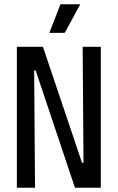

<svg xmlns="http://www.w3.org/2000/svg" viewBox="-20 -879 551 899"><path d="M59 0V-660H181L364 -117H371L367 -660H452V0H331L147 -549H140L144 0ZM283 -725H211L263 -859H356Z"/></svg>

Font: Bricolage Grotesque 36pt Condensed
Style: Regular
Weight: 400
Width: 3
Designer: Mathieu Triay
Foundry: Atelier Triay
Version: Version 1.001;gftools[0.9.33.dev8+g029e19f]